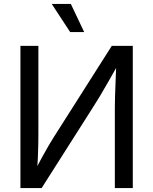

<svg xmlns="http://www.w3.org/2000/svg" viewBox="-20 -962 784 982"><path d="M659.2 0H567.4V-416.5Q567.4 -436 568.4 -469.7Q569.3 -503.4 571.3 -549.1Q573.2 -594.7 575.2 -649.4L590.8 -644Q557.6 -585.4 533.9 -543.9Q510.3 -502.4 492.2 -472.2Q474.1 -441.9 457 -415.5L192.9 0H84.5V-727.5H176.3V-275.9Q176.3 -255.4 175.8 -223.4Q175.3 -191.4 173.6 -153.8Q171.9 -116.2 168 -77.6L155.8 -81.5Q174.3 -119.6 192.9 -153.8Q211.4 -188 227.8 -215.6Q244.1 -243.2 254.9 -260.3L551.8 -727.5H659.2ZM338.9 -797.9 244.6 -941.9H342.3L410.6 -797.9Z"/></svg>

Font: Inter 18pt
Style: Regular
Weight: 400
Designer: Rasmus Andersson
Foundry: rsms
Version: Version 4.001;git-66647c0bb